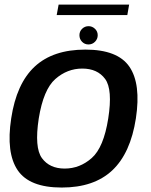

<svg xmlns="http://www.w3.org/2000/svg" viewBox="-20 -816 661 840"><path d="M250 4.5Q391 4.5 471 -70.5Q551 -145.5 574.5 -298Q597.5 -449 546.2 -524Q495 -599 353.5 -599Q212 -599 132 -524.8Q52 -450.5 29 -298Q6 -147.5 57.2 -71.5Q108.5 4.5 250 4.5ZM263 -78.5Q197 -78.5 163.5 -124.2Q130 -170 149.5 -297.5Q170 -424.5 222 -470.2Q274 -516 340 -516Q406.5 -516 440 -470.5Q473.5 -425 453.5 -297.5Q433.5 -170.5 381.2 -124.5Q329 -78.5 263 -78.5ZM367 -621.5Q384 -621.5 395.8 -633.5Q407.5 -645.5 407.5 -662Q407.5 -678.5 395.5 -690Q383.5 -701.5 367.5 -701.5Q351 -701.5 339.2 -690Q327.5 -678.5 327.5 -662Q327.5 -645 339 -633.2Q350.5 -621.5 367 -621.5ZM228 -750H537L545 -796H236.5Z"/></svg>

Font: Anybody Thin Medium
Style: Italic
Weight: 500
Italic angle: -10°
Version: Version 1.113;gftools[0.9.25]